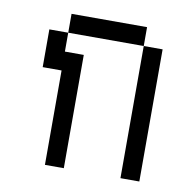

<svg xmlns="http://www.w3.org/2000/svg" viewBox="-63 -563 626 626"><g transform="rotate(10 250.0 -250.0)"><path d="M125 -312.5V0H187.5Q187.5 0 187.5 -375H125V-437.5H62.5Q62.5 -437.5 62.5 -312.5ZM375 -437.5V0H437.5V-437.5ZM125 -437.5H375V-500H125Z"/></g></svg>

Font: Unifont
Style: Regular
Weight: 500
Version: Version 15.1.04